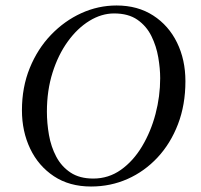

<svg xmlns="http://www.w3.org/2000/svg" viewBox="-20 -669 733 700"><path d="M405 -649Q482 -649 538.5 -612.5Q595 -576 625.5 -513.5Q656 -451 656 -373Q656 -287 629 -216.5Q602 -146 554.5 -95Q507 -44 445 -16.5Q383 11 312 11Q233 11 176.5 -26.5Q120 -64 90 -127Q60 -190 60 -267Q60 -351 88.5 -421Q117 -491 166 -542Q215 -593 276.5 -621Q338 -649 405 -649ZM396 -620Q350 -620 306 -593Q262 -566 227 -517.5Q192 -469 171.5 -404Q151 -339 151 -262Q151 -220 158.5 -177Q166 -134 185 -98Q204 -62 237 -40Q270 -18 320 -18Q376 -18 421 -50Q466 -82 498 -135.5Q530 -189 547 -253.5Q564 -318 564 -384Q564 -419 557 -460Q550 -501 532 -537.5Q514 -574 481 -597Q448 -620 396 -620Z"/></svg>

Font: Amiri
Style: Italic
Weight: 400
Italic angle: 10°
Designer: Khaled Hosny
Version: Version 0.113